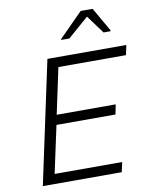

<svg xmlns="http://www.w3.org/2000/svg" viewBox="-98 -989 841 1061"><g transform="rotate(-10 322.5 -458.5)"><path d="M55 0 202 -688H645L633 -633H254L199 -375H530L519 -320H188L131 -55H510L498 0ZM295 -778 296 -783 429 -917H496L573 -783L572 -778H533L458 -880L341 -778Z"/></g></svg>

Font: Saira Thin Light
Style: Italic
Weight: 300
Italic angle: -12°
Version: Version 1.101